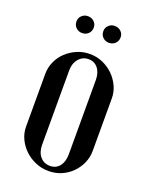

<svg xmlns="http://www.w3.org/2000/svg" viewBox="-127 -716 618 793"><g transform="rotate(20 182.0 -319.5)"><path d="M182 -504Q212 -504 238.5 -492.5Q265 -481 285 -461.5Q305 -442 317 -416.5Q329 -391 329 -363V-132Q329 -103 317.5 -77.5Q306 -52 286.5 -32.5Q267 -13 241 -2Q215 9 185 9Q155 9 128 -2.5Q101 -14 80.5 -33.5Q60 -53 48 -78.5Q36 -104 36 -132V-363Q36 -392 47.5 -417.5Q59 -443 79 -462Q99 -481 125.5 -492.5Q152 -504 182 -504ZM184 -482Q158 -482 141 -462Q124 -442 124 -411V-84Q124 -52 140.5 -32.5Q157 -13 184 -13Q210 -13 225.5 -32.5Q241 -52 241 -84V-411Q241 -443 225.5 -462.5Q210 -482 184 -482ZM83 -612Q83 -627 94 -637.5Q105 -648 121 -648Q137 -648 148 -637.5Q159 -627 159 -612Q159 -595 148 -584.5Q137 -574 121 -574Q105 -574 94 -584.5Q83 -595 83 -612ZM201 -612Q201 -627 212 -637.5Q223 -648 238 -648Q255 -648 266 -637.5Q277 -627 277 -612Q277 -595 266 -584.5Q255 -574 238 -574Q223 -574 212 -584.5Q201 -595 201 -612Z"/></g></svg>

Font: Moniqa SemBd Heading
Style: Regular
Weight: 600
Designer: Rajesh Rajput
Foundry: Rajesh Rajput
Version: Version 1.000